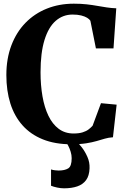

<svg xmlns="http://www.w3.org/2000/svg" viewBox="-20 -772 697 1042"><path d="M367 11Q278.5 11 212.2 -15.8Q146 -42.5 102 -92Q58 -141.5 36.2 -210.5Q14.5 -279.5 14.5 -364.5Q14.5 -454 41.8 -525.8Q69 -597.5 118.2 -648Q167.5 -698.5 234.2 -725.2Q301 -752 380.5 -752Q419.5 -752 450.5 -748.5Q481.5 -745 507.8 -740.2Q534 -735.5 559 -731.8Q584 -728 611 -727L596 -509.5H500.5L470.5 -659.5Q465 -668 452.8 -675.5Q440.5 -683 421 -688Q401.5 -693 374 -693Q321.5 -693 282.2 -658.8Q243 -624.5 221.5 -555Q200 -485.5 200 -379.5Q200 -310 210.5 -249.5Q221 -189 242.8 -143.8Q264.5 -98.5 298.5 -73Q332.5 -47.5 379 -47.5Q408.5 -47.5 428.5 -53.8Q448.5 -60 461.2 -70Q474 -80 482.5 -89.5L528 -212L613 -204L593 -27Q569.5 -25.5 549 -19.5Q528.5 -13.5 504.5 -6.5Q480.5 0.5 447.5 5.8Q414.5 11 367 11ZM327.5 250Q310 250 290 245.8Q270 241.5 257 236V147.5Q267 151 279.2 152.2Q291.5 153.5 298 153.5Q331 153.5 350 142Q369 130.5 369 86.5Q369 69.5 363.5 51.5Q358 33.5 350.5 19.2Q343 5 337 -2.5L377.5 -6.5L396.5 -2.5Q408 7 424.8 28.8Q441.5 50.5 454.5 79.8Q467.5 109 466 142Q464.5 182 447.2 205.5Q430 229 399.5 239.5Q369 250 327.5 250Z"/></svg>

Font: Merriweather 48pt ExtraBold
Style: Regular
Weight: 800
Version: Version 2.100